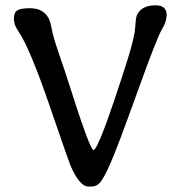

<svg xmlns="http://www.w3.org/2000/svg" viewBox="-20 -701 666 715"><path d="M328.1 -142.1Q348.1 -142.1 456.1 -482.4Q481.4 -563.5 483.6 -600.1Q485.8 -636.7 490.2 -645.5Q507.3 -681.2 559.1 -681.2Q600.6 -681.2 600.6 -645Q600.6 -620.1 582.5 -590.6Q564.5 -561 491.5 -357.9Q418.5 -154.8 392.8 -96.4Q367.2 -38.1 353.5 -22.2Q339.8 -6.3 322.3 -6.3H309.1Q276.4 -6.3 242.2 -85Q237.3 -96.2 163.6 -310.5Q89.8 -524.9 47.9 -585.4Q31.7 -608.9 31.7 -631.6Q31.7 -654.3 44.4 -662.4Q57.1 -670.4 91.8 -670.4Q141.1 -670.4 161.1 -632.8Q167.5 -621.1 172.9 -591.8Q178.2 -562.5 200.4 -498.3Q222.7 -434.1 232.4 -402.8Q314.9 -142.1 328.1 -142.1Z"/></svg>

Font: Averia Libre Light
Style: Regular
Weight: 300
Version: Version 1.002